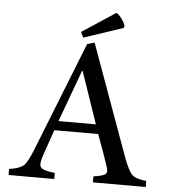

<svg xmlns="http://www.w3.org/2000/svg" viewBox="-56 -865 806 916"><g transform="rotate(5 347.0 -407.5)"><path d="M508 -756 506 -747 317 -684 304 -710 464 -815Q473 -813 490 -791Q506 -769 508 -756ZM676 0H423V-29Q470 -35 481 -46Q486 -51 486 -60Q486 -71 480 -86Q467 -127 428 -232H218L175 -108Q166 -81 166 -66Q166 -54 171 -49Q182 -35 238 -29V0H19V-29Q69 -36 88 -53Q106 -69 131 -132L338 -655L373 -665L566 -132Q590 -68 608 -51Q626 -34 676 -29ZM413 -277 328 -525H325L234 -277Z"/></g></svg>

Font: Shafarik
Style: Regular
Weight: 400
Version: Version 1.001; ttfautohint (v1.8.4.7-5d5b)